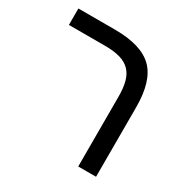

<svg xmlns="http://www.w3.org/2000/svg" viewBox="-141 -720 817 840"><g transform="rotate(30 267.0 -299.5)"><path d="M454 0H364V-352Q364 -397 355.5 -428Q347 -459 328 -478.5Q309 -498 278 -507Q247 -516 202 -516H19V-599H203Q338 -599 396 -541Q454 -484 454 -351Z"/></g></svg>

Font: Libra Sans
Style: Regular
Weight: 400
Foundry: Context Ltd
Version: Version 1.000; ttfautohint (v1.3)